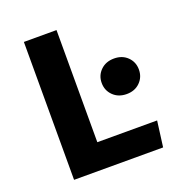

<svg xmlns="http://www.w3.org/2000/svg" viewBox="-129 -820 872 930"><g transform="rotate(-20 307.5 -355.5)"><path d="M95.4 0V-710.8H263.6V-132.8H571.8L554.4 0ZM477.9 -486.2Q520 -486.2 546.7 -460Q573.3 -433.8 573.3 -394.9Q573.3 -355.9 546.7 -329.5Q520 -303.1 477.9 -303.1Q435.4 -303.1 408.5 -329.5Q381.5 -355.9 381.5 -394.9Q381.5 -433.8 408.5 -460Q435.4 -486.2 477.9 -486.2Z"/></g></svg>

Font: Fira Code
Style: Bold
Weight: 700
Monospace: yes
Designer: Carrois Corporate, Edenspiekermann AG, Nikita Prokopov
Foundry: Carrois Corporate, Edenspiekermann AG, Nikita Prokopov
Version: Version 6.000; ttfautohint (v1.8.2) -l 8 -r 50 -G 200 -x 14 